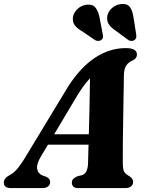

<svg xmlns="http://www.w3.org/2000/svg" viewBox="-50 -958 753 978"><path d="M158.5 -161Q135 -122.5 139.2 -98Q143.5 -73.5 167 -64L186.5 -57Q197 -52 201.2 -45.2Q205.5 -38.5 205.5 -31.5Q205.5 -17 195 -8.5Q184.5 0 167 0H5Q-12.5 0 -21.5 -7.2Q-30.5 -14.5 -30.5 -27Q-30.5 -39 -23.5 -48.5Q-16.5 -58 5 -69.5Q23.5 -79 45 -106.8Q66.5 -134.5 88 -172L297.5 -518Q362 -617.5 435.8 -665.2Q509.5 -713 590 -713Q621.5 -713 634.5 -704Q647.5 -695 647.5 -681Q647.5 -671.5 643.2 -664.5Q639 -657.5 628.5 -651.5Q606.5 -643 594 -625.5Q581.5 -608 581 -573.5Q581 -556 580.5 -526.8Q580 -497.5 579.2 -460.8Q578.5 -424 578 -383.8Q577.5 -343.5 576.8 -304Q576 -264.5 575.8 -229.8Q575.5 -195 575.5 -169.2Q575.5 -143.5 575.5 -130.5Q575.5 -111 577.8 -98Q580 -85 587.8 -76.2Q595.5 -67.5 612 -58.5Q628 -47.5 628 -30.5Q628 -17.5 617.8 -8.8Q607.5 0 589 0H347.5Q330 0 323 -8Q316 -16 316 -27.5Q316 -39.5 323.5 -47Q331 -54.5 345.5 -60.5L368 -66Q384 -71.5 391 -87.5Q398 -103.5 398.5 -127.5Q399 -145.5 399.8 -174Q400.5 -202.5 401.5 -238.5Q402.5 -274.5 403.5 -314.2Q404.5 -354 405.5 -394.8Q406.5 -435.5 407 -473.5Q407.5 -511.5 408.2 -543.8Q409 -576 409 -598.5L447 -588Q436 -582.5 422.5 -571.8Q409 -561 392 -540.8Q375 -520.5 352 -485.5ZM156 -221 167 -274H451L446.5 -221ZM457 -869.5 473.5 -782.5Q475.5 -774 474.5 -767.2Q473.5 -760.5 466 -754.5Q459 -749.5 450.5 -749.5Q442 -749.5 434.5 -753.5L367 -799.5Q342 -814 330.2 -830.2Q318.5 -846.5 321.5 -870.5Q325 -893.5 344.5 -912Q364 -930.5 391 -934Q421.5 -937.5 436 -919.5Q450.5 -901.5 457 -869.5ZM630 -869.5 644 -781.5Q645 -773 643.5 -766Q642 -759 634.5 -753.5Q627.5 -749 618.8 -749.5Q610 -750 604 -754L538 -802.5Q514.5 -818 503.8 -835.2Q493 -852.5 496.5 -876.5Q501 -899.5 521.2 -917.5Q541.5 -935.5 569 -937.5Q599.5 -940 612.5 -921Q625.5 -902 630 -869.5Z"/></svg>

Font: Fraunces
Style: Bold Italic
Weight: 700
Italic angle: -16°
Version: Version 1.000;[b76b70a41]